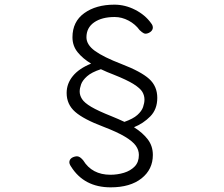

<svg xmlns="http://www.w3.org/2000/svg" viewBox="-20 -768 962 824"><path d="M455 36Q341 36 285 -53Q275 -67 278.5 -78Q282 -89 295 -94Q308 -99 317 -96Q326 -93 337 -80Q375 -18 454 -18Q484 -18 512 -26.5Q540 -35 558 -53.5Q576 -72 576 -103Q576 -124 563 -142.5Q550 -161 517 -181Q484 -201 424 -224Q339 -256 302.5 -288Q266 -320 266 -369Q266 -409 292.5 -441.5Q319 -474 371 -495Q336 -516 313.5 -543.5Q291 -571 291 -608Q291 -675 341.5 -711.5Q392 -748 471 -748Q517 -748 560 -726Q603 -704 628 -669Q638 -657 635.5 -645.5Q633 -634 619 -627Q606 -621 597.5 -625Q589 -629 579 -639Q561 -664 532 -679.5Q503 -695 472 -695Q417 -695 384 -672Q351 -649 351 -608Q351 -576 387.5 -549.5Q424 -523 502 -493Q585 -461 620 -429.5Q655 -398 655 -348Q655 -299 625 -268.5Q595 -238 555 -222Q593 -198 614.5 -169.5Q636 -141 636 -103Q636 -41 587.5 -2.5Q539 36 455 36ZM514 -245Q551 -258 569.5 -274.5Q588 -291 594 -308.5Q600 -326 600 -341Q600 -358 591 -373.5Q582 -389 553.5 -407Q525 -425 467 -448Q453 -453 439.5 -459Q426 -465 413 -471Q373 -458 353.5 -440.5Q334 -423 328 -406Q322 -389 322 -375Q322 -359 332 -343Q342 -327 371.5 -309.5Q401 -292 459 -269Q474 -263 487.5 -257Q501 -251 514 -245Z"/></svg>

Font: Shin Retro Maru Gothic Regular
Style: Regular
Weight: 400
Designer: Iose
Foundry: Typographish
Version: Version 1.002